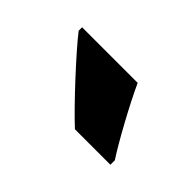

<svg xmlns="http://www.w3.org/2000/svg" viewBox="-38 -885 398 398"><g transform="rotate(45 161.5 -686.0)"><path d="M203 -766H40V-756C66 -722 145 -637 179 -606H283V-619C263 -649 221 -726 203 -766Z"/></g></svg>

Font: Noto Sans Kannada ExtraCondensed ExtraBold
Style: Regular
Weight: 800
Width: 2
Designer: Jelle Bosma - Monotype Design Team
Foundry: Monotype Imaging Inc.
Version: Version 2.005